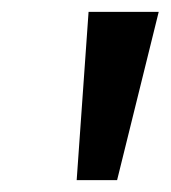

<svg xmlns="http://www.w3.org/2000/svg" viewBox="-20 -725 287 323"><path d="M109 -422 129 -705H247L177 -422Z"/></svg>

Font: Mulish SemiBold
Style: Italic
Weight: 600
Italic angle: -9°
Designer: Vernon Adams
Foundry: Vernon Adams
Version: Version 3.603; ttfautohint (v1.8.3)